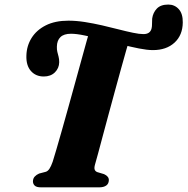

<svg xmlns="http://www.w3.org/2000/svg" viewBox="-20 -802 803 822"><path d="M273 -713.5Q306 -713.5 342.8 -707.8Q379.5 -702 416.8 -693.5Q454 -685 487.8 -676.2Q521.5 -667.5 549 -661.8Q576.5 -656 594 -656Q608.5 -656 617.2 -662Q626 -668 629 -680.5Q631 -689 630.8 -699.2Q630.5 -709.5 631.5 -722.5Q635 -748 651.5 -765.2Q668 -782.5 700.5 -782.5Q727.5 -782.5 745.2 -763Q763 -743.5 762.5 -706Q762 -651.5 727.2 -619.5Q692.5 -587.5 634.5 -587.5Q610.5 -587.5 575 -594.5Q539.5 -601.5 498.8 -612Q458 -622.5 417.5 -632.8Q377 -643 342.2 -650.2Q307.5 -657.5 284 -657.5Q253.5 -657.5 238.8 -643.2Q224 -629 223.5 -602.5Q223 -590 225.5 -579.8Q228 -569.5 230.8 -559.2Q233.5 -549 233.5 -535.5Q233 -510 215 -492.2Q197 -474.5 167.5 -474.5Q133 -474.5 112.2 -498.2Q91.5 -522 93 -564Q94 -605.5 115.2 -639.5Q136.5 -673.5 176.2 -693.5Q216 -713.5 273 -713.5ZM387 -98.5Q382.5 -83 385.5 -75.5Q388.5 -68 397 -65L425.5 -56.5Q446.5 -47 446 -30.5Q445.5 -15 434.5 -7.5Q423.5 0 405.5 0H155Q136.5 0 128.8 -7.2Q121 -14.5 121 -26Q121.5 -38.5 128.8 -46.2Q136 -54 147.5 -59L176 -66.5Q184.5 -69 191.5 -79.2Q198.5 -89.5 205.5 -109.5Q211 -126.5 221.2 -161.5Q231.5 -196.5 244.5 -242.5Q257.5 -288.5 272 -340.5Q286.5 -392.5 300.8 -444.5Q315 -496.5 327.8 -542.5Q340.5 -588.5 350.2 -623.5Q360 -658.5 365 -675.5L537.5 -642.5Q531 -624 521 -589Q511 -554 498.5 -508.8Q486 -463.5 472.2 -413Q458.5 -362.5 445 -313Q431.5 -263.5 420 -220Q408.5 -176.5 399.8 -144.5Q391 -112.5 387 -98.5Z"/></svg>

Font: Fraunces
Style: Bold Italic
Weight: 700
Italic angle: -16°
Version: Version 1.000;[b76b70a41]